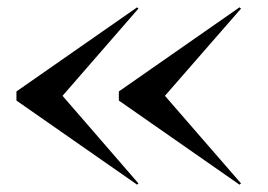

<svg xmlns="http://www.w3.org/2000/svg" viewBox="-20 -650 734 525"><path d="M635 -145 305 -375V-400L635 -630L639 -626.5L431 -388L639 -148.5ZM355 -145 25 -375V-400L355 -630L358.5 -626.5L151 -388L358.5 -148.5Z"/></svg>

Font: Bodoni Moda 28pt
Style: Regular
Weight: 400
Designer: Owen Earl
Foundry: indestructible type
Version: Version 2.005